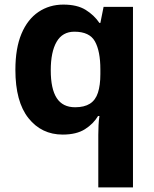

<svg xmlns="http://www.w3.org/2000/svg" viewBox="-20 -576 672 836"><path d="M408 11Q408 -8 409 -30Q410 -52 413 -71H407Q387 -37 350 -13.5Q313 10 253 10Q161 10 104 -61.5Q47 -133 47 -272Q47 -366 73.5 -429Q100 -492 147.5 -524Q195 -556 256 -556Q316 -556 353 -533Q390 -510 413 -476H417L431 -546H559V240H408ZM307 -109Q347 -109 371.5 -124.5Q396 -140 406.5 -172.5Q417 -205 417 -253V-274Q417 -353 393.5 -395.5Q370 -438 304 -438Q252 -438 226.5 -394Q201 -350 201 -270Q201 -189 227 -149Q253 -109 307 -109Z"/></svg>

Font: Noto Sans Lao Looped
Style: Bold
Weight: 700
Designer: Mark Frömberg, Ben Mitchell
Foundry: The Fontpad Ltd
Version: Version 1.001